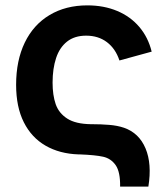

<svg xmlns="http://www.w3.org/2000/svg" viewBox="-20 -575 616 715"><path d="M427.3 120Q428.2 65.3 410.8 40.2Q393.3 15.2 364.2 8.7Q335 2.2 277.8 0H272.7Q201.9 -2.3 149.6 -32.6Q97.3 -62.8 68.7 -119.7Q40 -176.6 40 -259.3Q40 -349.5 72.2 -416.3Q104.5 -483.1 164.6 -519Q224.7 -555 305.5 -555Q366.7 -555 416.2 -534.3Q465.8 -513.6 498.9 -474.6Q531.9 -435.6 544.8 -382.7L424.8 -349.8Q410.2 -393.8 378.2 -418Q346.2 -442.2 300.8 -442.2Q257.6 -442.2 229.7 -420.1Q201.8 -398 188.9 -358.9Q175.9 -319.8 175.8 -267.5Q175.8 -220.6 187.4 -187Q199.1 -153.5 230.4 -133.4Q261.7 -113.3 318.5 -112.5H322.5Q355.6 -112.5 386.3 -110Q417 -107.6 441.8 -99.2Q497.8 -79.8 522 -22.3Q546.2 35.2 532.5 120Z"/></svg>

Font: Vela Sans GX ExtLt
Style: Regular
Weight: 200
Designer: Principal design: Mikhail Sharanda - project Manrope.
Design modification: Ravid Balaliev
Foundry: Mikhail Sharanda
Version: Version 1.001